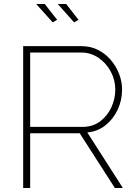

<svg xmlns="http://www.w3.org/2000/svg" viewBox="-20 -941 685 961"><path d="M96 0V-710H388Q433 -710 470 -691.5Q507 -673 534 -641.5Q561 -610 576 -571.5Q591 -533 591 -493Q591 -439 569 -392Q547 -345 508 -314Q469 -283 417 -278L595 0H555L379 -274H131V0ZM131 -306H394Q444 -306 480.5 -333Q517 -360 537 -403Q557 -446 557 -493Q557 -541 534 -583.5Q511 -626 472.5 -652Q434 -678 387 -678H131ZM269 -921H311L373 -842L351 -829ZM161 -921H204L266 -842L244 -829Z"/></svg>

Font: Raleway Thin ExtraLight
Style: Regular
Weight: 250
Version: Version 4.026